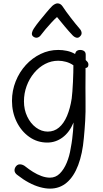

<svg xmlns="http://www.w3.org/2000/svg" viewBox="-20 -840 611 1138"><path d="M51 -242Q51 -303 73 -358Q95 -413 133 -454.5Q171 -496 220.5 -520Q270 -544 325 -544Q351 -544 377 -538.5Q403 -533 425 -520Q429 -535 437 -539.5Q445 -544 454 -544Q470 -544 479.5 -536.5Q489 -529 488 -512V-484Q498 -475 501 -469.5Q504 -464 504 -457Q504 -438 487 -437V-404Q486 -361 486.5 -319Q487 -277 487 -236Q488 -177 485 -125Q482 -73 477 -22Q469 71 443.5 138.5Q418 206 376 242Q334 278 276 278Q249 278 216.5 269Q184 260 150.5 242Q117 224 84 198Q75 192 70.5 184.5Q66 177 66 169Q66 161 70 153Q74 145 81 139.5Q88 134 98 134Q106 134 115 137.5Q124 141 132 148Q152 164 176 179Q200 194 226 203.5Q252 213 276 213Q310 213 334.5 188.5Q359 164 375.5 124.5Q392 85 399 39Q405 8 408 -17Q411 -42 413 -65Q415 -88 416 -114Q392 -56 351 -25.5Q310 5 260 5Q201 5 153.5 -28.5Q106 -62 78.5 -118.5Q51 -175 51 -242ZM263 -60Q301 -60 329.5 -84Q358 -108 377 -152.5Q396 -197 405 -256Q407 -270 409 -297Q411 -324 412.5 -354.5Q414 -385 414.5 -411.5Q415 -438 415 -453Q395 -467 371.5 -473.5Q348 -480 325 -480Q284 -480 247.5 -461Q211 -442 182.5 -408Q154 -374 138 -330.5Q122 -287 122 -239Q122 -190 141.5 -149Q161 -108 193.5 -84Q226 -60 263 -60ZM223 -633Q214 -620 201 -617Q188 -614 175 -625Q167 -633 169.5 -645.5Q172 -658 180 -670Q195 -693 215.5 -718Q236 -743 255.5 -766.5Q275 -790 290 -805Q298 -812 306 -816Q314 -820 321 -820Q330 -820 337.5 -815.5Q345 -811 351 -802Q370 -773 398.5 -736Q427 -699 452 -670Q462 -659 463.5 -647Q465 -635 456 -626Q446 -614 434 -616.5Q422 -619 411 -630Q389 -653 364 -683Q339 -713 318 -739Q304 -727 286 -707.5Q268 -688 251 -668Q234 -648 223 -633Z"/></svg>

Font: Playpen Sans Light
Style: Regular
Weight: 300
Designer: Laura Meseguer, Veronika Burian, José Scaglione
Foundry: TypeTogether
Version: Version 1.001